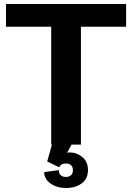

<svg xmlns="http://www.w3.org/2000/svg" viewBox="-20 -720 658 956"><path d="M235 -627H383V0H235ZM10 -700H608V-587H10ZM200 137 273 127Q273 144 282.5 152.5Q292 161 308 161Q324 161 333.5 152.5Q343 144 343 127Q343 111 333.5 102.5Q324 94 308 94Q283 94 275 113L257 104Q257 91 267 75.5Q277 60 293.5 49.5Q310 39 328 39Q362 39 390 62Q418 85 418 127Q418 170 387 193Q356 216 308 216Q263 216 231.5 193.5Q200 171 200 137ZM215 84 254 -55H366L275 113Z"/></svg>

Font: Uncut Sans VF
Style: Regular
Weight: 400
Designer: Kasper Nordkvist
Foundry: Uncut Type
Version: Version 1.100;FEAKit 1.0